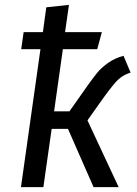

<svg xmlns="http://www.w3.org/2000/svg" viewBox="-20 -768 564 788"><path d="M339 -274 467 0H364L259 -239H192L158 0H66L146 -566H67L77 -636H156L170 -738L263 -748L247 -636H398L379 -566H238L202 -311H265L341 -419Q364 -451 379.5 -470Q395 -489 422.5 -509Q450 -529 487 -539L516 -470Q480 -459 455 -431Q430 -403 385 -339Z"/></svg>

Font: FiraGO
Style: Italic
Weight: 400
Italic angle: -8°
Designer: bBox Type GmbH
Foundry: bBox Type GmbH
Version: Version 1.001